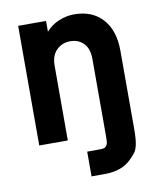

<svg xmlns="http://www.w3.org/2000/svg" viewBox="-80 -589 679 821"><g transform="rotate(-10 260.0 -178.5)"><path d="M423.8 127.9Q382.8 168.9 307.6 168.9H251V61.5H293Q310.5 61.5 319.3 60.5Q328.1 59.6 334 52.7Q339.8 45.9 340.8 35.6Q341.8 25.4 341.8 0V-324.2Q341.8 -369.1 320.3 -391.6Q297.9 -416 260.7 -416Q225.6 -416 201.2 -391.6Q177.7 -368.2 177.7 -324.2V0H53.7V-519.5H174.8V-472.7Q199.2 -500 230.5 -512.7Q263.7 -526.4 297.9 -526.4Q377 -526.4 421.9 -475.6Q465.8 -425.8 465.8 -338.9V0Q465.8 44.9 460.9 67.9Q456.1 90.8 446.8 102.5Q437.5 114.3 423.8 127.9Z"/></g></svg>

Font: Dinish
Style: Bold
Weight: 700
Designer: Bert Driehuis
Foundry: Playbeing
Version: Version 3.006; git-39231f3c-release